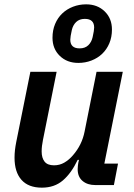

<svg xmlns="http://www.w3.org/2000/svg" viewBox="-20 -853 616 885"><path d="M241 -522 178 -208Q172 -179 172 -155Q172 -125 185.5 -108Q199 -91 229 -91Q255 -91 276.5 -103.5Q298 -116 316 -137Q358 -185 370 -247L425 -522H546L461 -99H524L505 0H419Q383 0 360.5 -19Q338 -38 338 -73Q338 -81 339 -89Q340 -97 341 -103L344 -116H338Q309 -55 270 -21.5Q231 12 173 12Q111 12 79 -24Q47 -60 47 -126Q47 -144 49 -161.5Q51 -179 55 -199L120 -522ZM341 -563Q289 -563 255.5 -595.5Q222 -628 222 -679Q222 -714 234 -742.5Q246 -771 267 -791Q288 -811 316.5 -822Q345 -833 377 -833Q429 -833 462.5 -800.5Q496 -768 496 -717Q496 -682 484 -653.5Q472 -625 451 -605Q430 -585 401.5 -574Q373 -563 341 -563ZM347 -630Q372 -630 387 -644.5Q402 -659 407 -682Q414 -713 414 -726Q414 -766 371 -766Q346 -766 331 -751.5Q316 -737 311 -714Q304 -683 304 -670Q304 -630 347 -630Z"/></svg>

Font: IBM Plex Sans SmBld
Style: Italic
Weight: 600
Italic angle: -11°
Designer: Mike Abbink, Paul van der Laan, Pieter van Rosmalen
Foundry: Bold Monday
Version: Version 3.005